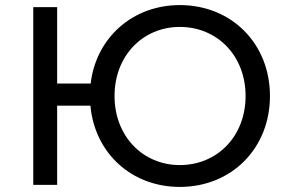

<svg xmlns="http://www.w3.org/2000/svg" viewBox="-20 -728 1138 756"><path d="M688 -78C543 -78 431 -191 431 -350C431 -509 543 -622 688 -622C835 -622 947 -509 947 -350C947 -191 835 -78 688 -78ZM688 8C892 8 1043 -144 1043 -350C1043 -556 892 -708 688 -708C502 -708 358 -579 337 -399H205V-700H111V0H205V-312H336C353 -125 498 8 688 8Z"/></svg>

Font: Montserrat-Alt1 Med
Style: Regular
Weight: 500
Designer: Differentunic
Foundry: Differentunic
Version: Version 7.222